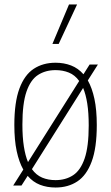

<svg xmlns="http://www.w3.org/2000/svg" viewBox="-20 -828 496 857"><path d="M372 -469Q391 -435.5 401.5 -386.5Q412 -337.5 412 -270Q412 -168 389.2 -106.8Q366.5 -45.5 325.2 -18.2Q284 9 228 9Q190 9 158.5 -3.2Q127 -15.5 103.5 -43L76 0H39L84 -71Q65 -104.5 54.5 -153.5Q44 -202.5 44 -270Q44 -372 66.8 -433Q89.5 -494 130.8 -521Q172 -548 228 -548Q265.5 -548 297.2 -535.8Q329 -523.5 352.5 -496.5L380 -540H417ZM228 -515Q183 -515 149.8 -493.5Q116.5 -472 98.2 -419Q80 -366 80 -272Q80 -216 86.5 -174.5Q93 -133 105 -104.5L333.5 -466.5Q314.5 -493 287.5 -504Q260.5 -515 228 -515ZM228 -24Q273 -24 306.2 -45.8Q339.5 -67.5 357.8 -120.8Q376 -174 376 -268Q376 -324.5 369.5 -365.8Q363 -407 351 -435.5L122.5 -73Q141.5 -46.5 168.2 -35.2Q195 -24 228 -24ZM214 -632 288 -808H324L242 -632Z"/></svg>

Font: Encode Sans Condensed Thin
Style: Regular
Weight: 100
Width: 3
Designer: Multiple Designers
Foundry: Impallari Type
Version: Version 3.002